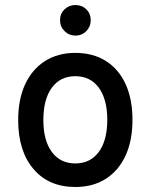

<svg xmlns="http://www.w3.org/2000/svg" viewBox="-20 -734 601 766"><path d="M280.5 12Q174.5 12 113.5 -59.8Q52.5 -131.5 52.5 -255Q52.5 -337.5 80.2 -397.5Q108 -457.5 159.2 -490.2Q210.5 -523 280.5 -523Q351 -523 402.2 -490.8Q453.5 -458.5 481 -398.5Q508.5 -338.5 508.5 -256Q508.5 -173 480.8 -113Q453 -53 402 -20.5Q351 12 280.5 12ZM280.5 -82Q340.5 -82 374.2 -128Q408 -174 408 -256Q408 -338 374.2 -384Q340.5 -430 280.5 -430Q220.5 -430 186.8 -384Q153 -338 153 -255Q153 -173.5 186.8 -127.8Q220.5 -82 280.5 -82ZM280.5 -592Q255.5 -592 237.5 -610Q219.5 -628 219.5 -653.5Q219.5 -679.5 237.5 -696.8Q255.5 -714 280.5 -714Q307 -714 324.5 -696.8Q342 -679.5 342 -653.5Q342 -628 324.5 -610Q307 -592 280.5 -592Z"/></svg>

Font: Overpass Medium
Style: Regular
Weight: 500
Designer: Delve Withrington, Dave Bailey, Thomas Jockin
Foundry: Delve Fonts LLC
Version: Version 4.000